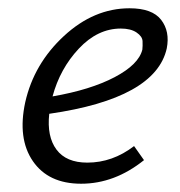

<svg xmlns="http://www.w3.org/2000/svg" viewBox="-20 -439 436 464"><path d="M293 -419Q348 -419 369.5 -391Q391 -363 383 -322Q356 -201 99 -164Q93 -109 116.5 -77.5Q140 -46 191 -46Q252 -46 304 -86L328 -52Q257 5 176 5Q97 5 59.5 -49.5Q22 -104 41 -192Q62 -285 134.5 -352Q207 -419 293 -419ZM324 -319Q325 -328 324.5 -339.5Q324 -351 310 -360.5Q296 -370 272 -370Q216 -370 170.5 -321.5Q125 -273 107 -206Q199 -222 257 -252.5Q315 -283 324 -319Z"/></svg>

Font: EauTest
Style: Italic
Weight: 400
Italic angle: -12°
Designer: Christian Thalmann (Catharsis Fonts)
Version: Version 0.001;PS 000.001;hotconv 1.0.88;makeotf.lib2.5.64775